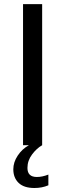

<svg xmlns="http://www.w3.org/2000/svg" viewBox="-20 -708 318 936"><path d="M185.5 -688V0H92.3V-688ZM215.8 195.3Q185.1 208.5 147.9 208.5Q96.7 208.5 70.8 183.6Q44.9 158.7 44.9 117.2Q44.9 83 66.2 50.8Q87.4 18.6 120.6 0H185.5Q159.2 14.6 136.5 44.7Q113.8 74.7 113.8 110.8Q113.8 154.8 159.7 154.8Q186 154.8 215.8 143.1Z"/></svg>

Font: Arimo
Style: Regular
Weight: 400
Designer: Steve Matteson
Foundry: Monotype Imaging Inc.
Version: Version 1.33